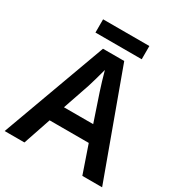

<svg xmlns="http://www.w3.org/2000/svg" viewBox="-200 -1006 1070 1143"><g transform="rotate(30 335.5 -434.5)"><path d="M493 -869H175V-778H493ZM534 0H670L408 -717H262L0 0H136L200 -189H469ZM374 -483 436 -299H235L298 -483C305 -506 325 -572 335 -613C344 -578 365 -510 374 -483Z"/></g></svg>

Font: Noto Sans Bamum SemiBold
Style: Regular
Weight: 600
Designer: Monotype Design Team
Foundry: Monotype Imaging Inc.
Version: Version 2.002